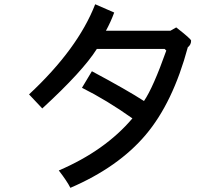

<svg xmlns="http://www.w3.org/2000/svg" viewBox="-20 -817 1040 907"><path d="M867.2 -593.8Q796.9 -332 668 -179.7Q539.1 -27.3 312.5 70.3Q296.9 39.1 257.8 -11.7Q476.6 -105.5 605.5 -257.8Q484.4 -343.8 367.2 -402.3L414.1 -480.5Q582 -390.6 660.2 -339.8Q703.1 -402.3 765.6 -578.1L757.8 -585.9H437.5Q371.1 -480.5 179.7 -304.7L117.2 -371.1Q347.7 -585.9 429.7 -796.9L519.5 -757.8Q503.9 -714.8 480.5 -671.9H785.2L812.5 -687.5Q882.8 -632.8 882.8 -625Q882.8 -605.5 867.2 -593.8Z"/></svg>

Font: WenQuanYi Micro Hei Mono
Style: Regular
Weight: 400
Foundry: Ascender Corporation
Version: Version 0.2.0-beta